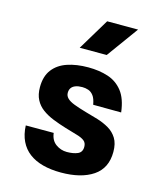

<svg xmlns="http://www.w3.org/2000/svg" viewBox="-120 -900 841 996"><g transform="rotate(15 300.0 -402.0)"><path d="M301.5 8.5Q247.5 8.5 204.2 -3Q161 -14.5 130.2 -37.8Q99.5 -61 82.2 -96.8Q65 -132.5 63 -180.5H213Q217.5 -141.5 244.2 -122Q271 -102.5 304 -102.5Q338.5 -102.5 361.8 -112.5Q385 -122.5 385 -151.5Q385 -173 370.8 -184Q356.5 -195 329.8 -202.5Q303 -210 265.5 -221.5Q228 -233 195 -246.2Q162 -259.5 136.5 -278.2Q111 -297 96.8 -324.5Q82.5 -352 82.5 -391.5Q82.5 -450 110.2 -486.2Q138 -522.5 186.8 -539Q235.5 -555.5 299 -555.5Q358 -555.5 405.5 -540Q453 -524.5 484 -485Q515 -445.5 523.5 -373.5L373 -374.5Q367.5 -406.5 355.5 -422.2Q343.5 -438 327.8 -443.2Q312 -448.5 295.5 -448.5Q274 -448.5 259.2 -443Q244.5 -437.5 237 -427Q229.5 -416.5 229.5 -400.5Q229.5 -384 241.8 -371.8Q254 -359.5 280 -349.5Q306 -339.5 346 -328Q379 -319 412.8 -308.8Q446.5 -298.5 474.8 -282Q503 -265.5 520.2 -237.8Q537.5 -210 537.5 -165Q537.5 -77.5 473.8 -34.5Q410 8.5 301.5 8.5ZM229 -642 331 -811.5H497L374 -642Z"/></g></svg>

Font: Spline Sans Mono
Style: Regular
Weight: 400
Monospace: yes
Designer: Eben Sorkin, Mirko Velimirovic
Foundry: Sorkin Type
Version: Version 1.004